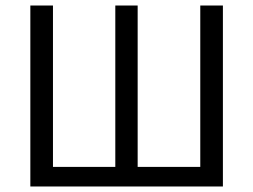

<svg xmlns="http://www.w3.org/2000/svg" viewBox="-20 -676 917 696"><path d="M90 0V-656H172V-71H398V-656H479V-71H706V-656H788V0Z"/></svg>

Font: Source Sans 3
Style: Regular
Weight: 400
Designer: Paul D. Hunt
Foundry: Adobe
Version: Version 3.046;hotconv 1.0.118;makeotfexe 2.5.65603